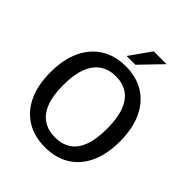

<svg xmlns="http://www.w3.org/2000/svg" viewBox="-252 -1082 1245 1245"><g transform="rotate(45 370.5 -459.5)"><path d="M372 10Q273.5 10 201.8 -33.8Q130 -77.5 91.2 -160.2Q52.5 -243 52.5 -360Q52.5 -478 91.8 -561.2Q131 -644.5 202.8 -688.8Q274.5 -733 372 -733Q469 -733 540.2 -688.8Q611.5 -644.5 650.2 -561.2Q689 -478 689 -360Q689 -243 650.5 -160.5Q612 -78 540.8 -34Q469.5 10 372 10ZM372 -81.5Q435 -81.5 479.8 -110.5Q524.5 -139.5 548 -201Q571.5 -262.5 571.5 -358.5Q571.5 -457 547.8 -519.5Q524 -582 479.2 -611.8Q434.5 -641.5 372 -641.5Q309.5 -641.5 264.2 -611.5Q219 -581.5 194.5 -519Q170 -456.5 170 -358.5Q170 -262 194.5 -200.8Q219 -139.5 264.2 -110.5Q309.5 -81.5 372 -81.5ZM327.5 -783.5 430.5 -929H548L408 -783.5Z"/></g></svg>

Font: Public Sans Thin Medium
Style: Regular
Weight: 500
Version: Version 2.001